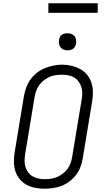

<svg xmlns="http://www.w3.org/2000/svg" viewBox="-20 -1139 640 1167"><path d="M251 8Q222 8 193.5 2.5Q165 -3 141 -16Q117 -29 99.5 -50.5Q82 -72 73.5 -98.5Q65 -125 64.5 -154.5Q64 -184 69 -213L126 -558Q131 -584 140.5 -609.5Q150 -635 166.5 -657.5Q183 -680 205.5 -697.5Q228 -715 253.5 -725Q279 -735 305.5 -740.5Q332 -746 358 -746Q388 -746 416 -739Q444 -732 468 -719Q492 -706 509.5 -684.5Q527 -663 535.5 -636.5Q544 -610 544.5 -580.5Q545 -551 540 -522L483 -177Q479 -151 469.5 -125.5Q460 -100 443.5 -77.5Q427 -55 404 -37.5Q381 -20 355.5 -10Q330 0 303.5 4Q277 8 251 8ZM252 -50Q272 -50 291 -53Q310 -56 328.5 -64Q347 -72 363 -84.5Q379 -97 391 -113.5Q403 -130 409.5 -149Q416 -168 419 -187L476 -532Q480 -552 480 -572Q480 -592 474.5 -610Q469 -628 457.5 -643.5Q446 -659 430 -668.5Q414 -678 394.5 -681.5Q375 -685 355 -685Q336 -685 317 -682Q298 -679 280 -671Q262 -663 245.5 -650Q229 -637 217.5 -620.5Q206 -604 199.5 -585.5Q193 -567 190 -548L133 -203Q130 -184 129.5 -164Q129 -144 134.5 -125.5Q140 -107 151 -92Q162 -77 178 -67.5Q194 -58 213 -54Q232 -50 252 -50ZM390 -833Q378 -833 366.5 -837.5Q355 -842 348 -851Q341 -860 339 -872.5Q337 -885 339 -898Q340 -906 344.5 -914.5Q349 -923 356.5 -928Q364 -933 373 -935Q382 -937 390 -937Q403 -937 414.5 -932.5Q426 -928 433 -919Q440 -910 442 -897.5Q444 -885 442 -872Q440 -864 435.5 -855.5Q431 -847 423.5 -842Q416 -837 407.5 -835Q399 -833 390 -833ZM274 -1061V-1119H574V-1061Z"/></svg>

Font: Iosevka Curly Slab LtExObl
Style: Regular
Weight: 300
Width: 7
Italic angle: -9°
Monospace: yes
Designer: Belleve Invis
Foundry: Belleve Invis
Version: Version 11.1.0; ttfautohint (v1.8.3)